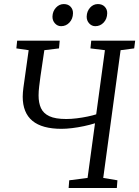

<svg xmlns="http://www.w3.org/2000/svg" viewBox="-20 -948 702 968"><path d="M326 0 329 -39 421.5 -51 459 -326.5Q433.5 -318.5 403 -312Q372.5 -305.5 343 -302Q313.5 -298.5 290 -298.5Q241.5 -298.5 204.8 -308.5Q168 -318.5 143.5 -338.8Q119 -359 106.8 -389.5Q94.5 -420 94.5 -460.5Q94.5 -471 95.5 -482.5Q96.5 -494 98 -506L124.5 -695L62.5 -704L66.5 -743H281L277.5 -704L203.5 -695L184 -563Q180.5 -536 177.5 -512Q174.5 -488 174.5 -466.5Q174.5 -429.5 186.5 -403Q198.5 -376.5 228.8 -362.2Q259 -348 314 -348Q339 -348 367.2 -351.5Q395.5 -355 421.8 -360.5Q448 -366 465 -371.5L509 -695L436 -704L440 -743H661.5L656.5 -704L588 -695L500.5 -51L572 -39L569 0ZM288 -816Q270 -816 257 -830.2Q244 -844.5 244.5 -865Q245.5 -891.5 262.2 -909.5Q279 -927.5 301.5 -927.5Q323.5 -927.5 336 -914Q348.5 -900.5 348 -881Q347.5 -853 330.2 -834.5Q313 -816 288 -816ZM460.5 -816Q442.5 -816 429.5 -830.2Q416.5 -844.5 417 -865Q418 -891.5 434.2 -909.5Q450.5 -927.5 473.5 -927.5Q495.5 -927.5 508.2 -914Q521 -900.5 520.5 -881Q520 -853 502.8 -834.5Q485.5 -816 460.5 -816Z"/></svg>

Font: Merriweather 24pt Light
Style: Italic
Weight: 300
Italic angle: -7.8°
Version: Version 2.101